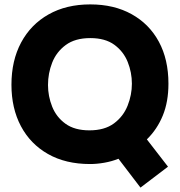

<svg xmlns="http://www.w3.org/2000/svg" viewBox="-20 -737 818 872"><path d="M618 115 518 -16Q488 -4 454 2Q420 8 389 8Q278 8 198 -37.5Q118 -83 75 -164Q32 -245 32 -352Q32 -462 76 -544Q120 -626 200.5 -671.5Q281 -717 390 -717Q498 -717 578 -672.5Q658 -628 701.5 -547.5Q745 -467 745 -357Q745 -275 719.5 -212.5Q694 -150 647 -104L743 20ZM386 -145Q455 -145 497.5 -176.5Q540 -208 559.5 -257Q579 -306 579 -357Q579 -408 560 -455.5Q541 -503 499.5 -533.5Q458 -564 390 -564Q321 -564 278.5 -532.5Q236 -501 217 -452.5Q198 -404 198 -351Q198 -300 217 -252.5Q236 -205 277.5 -175Q319 -145 386 -145Z"/></svg>

Font: Onest ExtraBold
Style: Regular
Weight: 800
Designer: Dmitri Voloshin, Andrey Kudryavtsev
Foundry: Dmitri Voloshin, Andrey Kudryavtsev
Version: Version 1.000;gftools[0.9.33]